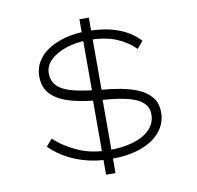

<svg xmlns="http://www.w3.org/2000/svg" viewBox="-92 -877 1089 1063"><g transform="rotate(-10 452.5 -345.5)"><path d="M462 10Q356 10 269 -24.5Q182 -59 123 -119L157 -158Q210 -108 286 -74Q362 -40 460 -40Q538 -40 597.5 -58Q657 -76 691 -111.5Q725 -147 724 -198Q724 -227 707.5 -248Q691 -269 664 -282Q637 -295 601 -303Q565 -311 524.5 -315.5Q484 -320 444 -323Q348 -331 282.5 -352Q217 -373 183 -411Q149 -449 149 -508Q149 -555 172 -592.5Q195 -630 236.5 -656Q278 -682 332 -696Q386 -710 449 -710Q557 -710 630 -681.5Q703 -653 746 -604L712 -564Q671 -607 608 -633.5Q545 -660 448 -660Q382 -660 326.5 -641.5Q271 -623 237.5 -591Q204 -559 204 -516Q204 -479 223 -454.5Q242 -430 276.5 -415.5Q311 -401 359.5 -392.5Q408 -384 468 -377Q526 -373 581 -363Q636 -353 681 -333.5Q726 -314 752.5 -281Q779 -248 779 -195Q779 -136 741 -89Q703 -42 632.5 -16Q562 10 462 10ZM419 91V-357L472 -325V91ZM476 -324 423 -357V-782H476Z"/></g></svg>

Font: Lexend Zetta ExtraLight
Style: Regular
Weight: 250
Version: Version 1.007